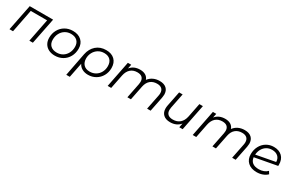

<svg xmlns="http://www.w3.org/2000/svg" viewBox="150 -1847 5051 3357"><g transform="rotate(30 2675.5 -168.0)"><path d="M625 -526 520 0H449L540 -463H210L119 0H48L153 -526Z M723 -218Q723 -307 762 -378Q801 -449 870.5 -489.5Q940 -530 1027 -530Q1137 -530 1201.5 -470Q1266 -410 1266 -308Q1266 -219 1227 -147.5Q1188 -76 1118.5 -35.5Q1049 5 962 5Q890 5 836 -22.5Q782 -50 752.5 -100.5Q723 -151 723 -218ZM1195 -304Q1195 -381 1149.5 -424.5Q1104 -468 1022 -468Q957 -468 905 -436Q853 -404 823.5 -347.5Q794 -291 794 -221Q794 -144 839.5 -101Q885 -58 967 -58Q1032 -58 1084 -89.5Q1136 -121 1165.5 -177.5Q1195 -234 1195 -304Z M1933 -302Q1933 -216 1893.5 -145.5Q1854 -75 1785 -35Q1716 5 1633 5Q1563 5 1511.5 -24Q1460 -53 1436 -104L1377 194H1306L1396 -272Q1420 -391 1499.5 -460.5Q1579 -530 1698 -530Q1808 -530 1870.5 -469.5Q1933 -409 1933 -302ZM1861 -298Q1861 -379 1817 -423.5Q1773 -468 1694 -468Q1625 -468 1572.5 -434.5Q1520 -401 1491.5 -346Q1463 -291 1463 -229Q1463 -152 1506.5 -105Q1550 -58 1631 -58Q1697 -58 1749.5 -89.5Q1802 -121 1831.5 -176Q1861 -231 1861 -298Z M2964 -361Q2964 -338 2957 -299L2897 0H2826L2886 -300Q2891 -323 2891 -349Q2891 -405 2858 -435.5Q2825 -466 2761 -466Q2681 -466 2628 -421.5Q2575 -377 2557 -290L2499 0H2428L2488 -300Q2493 -328 2493 -348Q2493 -405 2460.5 -435.5Q2428 -466 2363 -466Q2282 -466 2229 -419.5Q2176 -373 2157 -282L2101 0H2030L2134 -526H2202L2185 -442Q2257 -530 2384 -530Q2450 -530 2494.5 -503Q2539 -476 2556 -425Q2595 -477 2651.5 -503.5Q2708 -530 2778 -530Q2867 -530 2915.5 -485.5Q2964 -441 2964 -361Z M3649 -526 3544 0H3476L3493 -84Q3419 5 3290 5Q3202 5 3152.5 -40.5Q3103 -86 3103 -167Q3103 -195 3109 -226L3169 -526H3240L3180 -226Q3175 -198 3175 -179Q3175 -121 3208.5 -90Q3242 -59 3309 -59Q3393 -59 3448 -106Q3503 -153 3522 -243L3578 -526Z M4681 -361Q4681 -338 4674 -299L4614 0H4543L4603 -300Q4608 -323 4608 -349Q4608 -405 4575 -435.5Q4542 -466 4478 -466Q4398 -466 4345 -421.5Q4292 -377 4274 -290L4216 0H4145L4205 -300Q4210 -328 4210 -348Q4210 -405 4177.5 -435.5Q4145 -466 4080 -466Q3999 -466 3946 -419.5Q3893 -373 3874 -282L3818 0H3747L3851 -526H3919L3902 -442Q3974 -530 4101 -530Q4167 -530 4211.5 -503Q4256 -476 4273 -425Q4312 -477 4368.5 -503.5Q4425 -530 4495 -530Q4584 -530 4632.5 -485.5Q4681 -441 4681 -361Z M5313 -302 5312 -279 4864 -196Q4872 -128 4917 -93Q4962 -58 5044 -58Q5097 -58 5142 -75.5Q5187 -93 5216 -124L5248 -73Q5211 -36 5156 -15.5Q5101 5 5038 5Q4924 5 4858.5 -55Q4793 -115 4793 -219Q4793 -307 4830.5 -378Q4868 -449 4934.5 -489.5Q5001 -530 5084 -530Q5189 -530 5251 -470.5Q5313 -411 5313 -302ZM4864 -249 5247 -321Q5246 -390 5201.5 -430Q5157 -470 5082 -470Q5022 -470 4974.5 -442Q4927 -414 4898 -364Q4869 -314 4864 -249Z"/></g></svg>

Font: Montserrat Alternates
Style: Italic
Weight: 400
Italic angle: -11.3°
Designer: Julieta Ulanovsky
Foundry: Julieta Ulanovsky
Version: Version 7.200